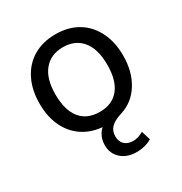

<svg xmlns="http://www.w3.org/2000/svg" viewBox="-168 -640 912 963"><g transform="rotate(-30 288.5 -158.0)"><path d="M347 200Q293 200 259 169.5Q225 139 225 91Q225 57 241 30Q257 3 289 -13L293 7Q218 8 162.5 -23.5Q107 -55 76.5 -114Q46 -173 46 -254Q46 -333 76 -392.5Q106 -452 160.5 -484Q215 -516 288 -516Q362 -516 416 -484Q470 -452 500 -392.5Q530 -333 530 -254Q530 -161 489 -95Q448 -29 377 -7Q332 7 312.5 27Q293 47 293 78Q293 109 311.5 126Q330 143 361 143Q388 143 420 125L436 177Q418 188 395 194Q372 200 347 200ZM288 -67Q360 -67 399 -114.5Q438 -162 438 -254Q438 -345 398.5 -393Q359 -441 288 -441Q218 -441 178 -393Q138 -345 138 -254Q138 -162 177 -114.5Q216 -67 288 -67Z"/></g></svg>

Font: Muli Medium
Style: Regular
Weight: 500
Designer: Vernon Adams
Foundry: Vernon Adams
Version: Version 2.100; ttfautohint (v1.8.1.43-b0c9)